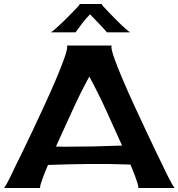

<svg xmlns="http://www.w3.org/2000/svg" viewBox="-25 -947 899 967"><path d="M670.9 0Q671.9 -1 671.9 -3.9Q671.9 -10.7 666.5 -26.9Q661.1 -43 654.8 -61Q648.4 -79.1 641.6 -95.2Q634.8 -111.3 631.8 -118.2Q528.3 -122.1 424.3 -121.1Q320.3 -120.1 216.8 -116.2Q213.9 -109.4 207 -93.3Q200.2 -77.1 193.8 -59.6Q187.5 -42 182.1 -26.4Q176.8 -10.7 176.8 -3.9Q176.8 -1 177.7 0H-4.9Q1 -6.8 9.3 -22Q17.6 -37.1 25.9 -54.2Q34.2 -71.3 42 -87.4Q49.8 -103.5 53.7 -112.3Q64.5 -133.8 87.9 -181.6Q111.3 -229.5 140.1 -290.5Q168.9 -351.6 199.7 -418.5Q230.5 -485.4 255.9 -544.9Q281.2 -604.5 297.4 -649.4Q313.5 -694.3 313.5 -710.9Q313.5 -712.9 313 -715.3Q312.5 -717.8 310.5 -717.8H539.1Q537.1 -717.8 536.6 -715.3Q536.1 -712.9 536.1 -710.9Q536.1 -694.3 552.2 -649.4Q568.4 -604.5 593.8 -544.9Q619.1 -485.4 649.9 -418.5Q680.7 -351.6 709.5 -290.5Q738.3 -229.5 761.2 -181.6Q784.2 -133.8 794.9 -112.3Q798.8 -103.5 806.6 -87.4Q814.5 -71.3 823.2 -54.2Q832 -37.1 840.3 -22Q848.6 -6.8 854.5 0ZM297.9 -208Q443.4 -208 589.8 -213.9Q549.8 -302.7 510.3 -389.6Q470.7 -476.6 424.8 -561.5Q377.9 -475.6 337.9 -386.7Q297.9 -297.9 256.8 -209ZM512.7 -784.2Q510.7 -788.1 499 -800.8Q487.3 -813.5 473.1 -828.6Q459 -843.8 445.8 -856.9Q432.6 -870.1 428.7 -875Q408.2 -854.5 390.6 -831.5Q373 -808.6 355.5 -784.2H231.4Q238.3 -788.1 254.4 -802.2Q270.5 -816.4 287.6 -832.5Q304.7 -848.6 319.8 -864.3Q335 -879.9 341.8 -886.7Q342.8 -887.7 348.6 -894Q354.5 -900.4 360.8 -906.7Q367.2 -913.1 372.1 -918.9Q377 -924.8 376 -926.8H488.3Q487.3 -924.8 490.2 -921.4Q493.2 -918 493.2 -917Q500 -909.2 519.5 -888.7Q539.1 -868.2 561.5 -845.7Q584 -823.2 604 -805.2Q624 -787.1 630.9 -784.2Z"/></svg>

Font: Cherry Cream Soda
Style: Regular
Weight: 400
Designer: Font Diner, Inc
Foundry: Font Diner, Inc
Version: Version 1.000